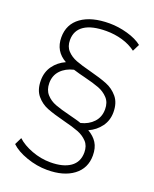

<svg xmlns="http://www.w3.org/2000/svg" viewBox="-149 -788 781 975"><g transform="rotate(20 241.0 -300.0)"><path d="M355 -157Q387 -139 404 -112Q421 -85 421 -44Q421 25 368.5 64.5Q316 104 227 104Q171 104 115.5 84.5Q60 65 30 36L49 -3Q79 25 128.5 43.5Q178 62 229 62Q298 62 336.5 35Q375 8 375 -44Q375 -80 354.5 -101.5Q334 -123 304.5 -134.5Q275 -146 223 -159Q164 -174 128 -188Q92 -202 67 -232Q42 -262 42 -313Q42 -358 66 -391.5Q90 -425 130 -443Q65 -479 65 -554Q65 -625 120 -664.5Q175 -704 272 -704Q320 -704 369.5 -690Q419 -676 449 -652L430 -614Q398 -638 356.5 -650Q315 -662 270 -662Q192 -662 151.5 -635Q111 -608 111 -556Q111 -521 131 -499.5Q151 -478 181 -466.5Q211 -455 262 -442Q320 -427 356.5 -412.5Q393 -398 418.5 -367.5Q444 -337 444 -286Q444 -242 419.5 -208.5Q395 -175 355 -157ZM399 -286Q399 -323 378 -345.5Q357 -368 327 -379.5Q297 -391 244 -404Q218 -410 182 -421Q139 -411 113 -383.5Q87 -356 87 -315Q87 -278 107.5 -255Q128 -232 158.5 -220.5Q189 -209 242 -196Q253 -193 272.5 -188Q292 -183 305 -178Q347 -188 373 -216Q399 -244 399 -286Z"/></g></svg>

Font: Idrija Light
Style: Regular
Weight: 300
Designer: Julieta Ulanovsky
Foundry: Julieta Ulanovsky
Version: Version 7.200